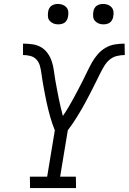

<svg xmlns="http://www.w3.org/2000/svg" viewBox="-20 -957 655 977"><path d="M133 0 132 -58H220L259 -294Q252 -311 246 -328.5Q240 -346 235 -364Q230 -382 225.5 -400Q221 -418 217 -436.5Q213 -455 209.5 -473.5Q206 -492 202.5 -510.5Q199 -529 196 -547.5Q193 -566 190.5 -585Q188 -604 183 -622Q178 -640 166 -653.5Q154 -667 135.5 -672Q117 -677 97 -677V-735Q122 -735 146 -731.5Q170 -728 189.5 -716.5Q209 -705 222.5 -686Q236 -667 243.5 -644.5Q251 -622 254 -598.5Q257 -575 261 -551.5Q265 -528 269.5 -505Q274 -482 278.5 -458.5Q283 -435 288.5 -412.5Q294 -390 300 -367Q315 -389 328.5 -411.5Q342 -434 354 -456.5Q366 -479 378 -501.5Q390 -524 401.5 -547Q413 -570 424 -593Q435 -616 447.5 -638.5Q460 -661 477.5 -681Q495 -701 517.5 -714Q540 -727 565 -731Q590 -735 614 -735L615 -677Q595 -677 574.5 -672Q554 -667 538 -653.5Q522 -640 511 -622Q500 -604 490.5 -585Q481 -566 472 -547.5Q463 -529 453.5 -510.5Q444 -492 434.5 -473.5Q425 -455 415 -436.5Q405 -418 394.5 -400Q384 -382 373 -364Q362 -346 350 -328.5Q338 -311 325 -294L286 -58H366L367 0ZM506 -833Q493 -833 482 -837.5Q471 -842 463 -851Q455 -860 454 -872.5Q453 -885 455 -898Q456 -906 460.5 -914.5Q465 -923 472.5 -928Q480 -933 488.5 -935Q497 -937 505 -937Q518 -937 529.5 -932.5Q541 -928 548.5 -919Q556 -910 557.5 -897.5Q559 -885 556 -872Q555 -864 550.5 -855.5Q546 -847 539 -842Q532 -837 523 -835Q514 -833 506 -833ZM276 -833Q263 -833 252 -837.5Q241 -842 233 -851Q225 -860 224 -872.5Q223 -885 225 -898Q226 -906 230.5 -914.5Q235 -923 242.5 -928Q250 -933 258.5 -935Q267 -937 275 -937Q288 -937 299.5 -932.5Q311 -928 318.5 -919Q326 -910 327.5 -897.5Q329 -885 326 -872Q325 -864 320.5 -855.5Q316 -847 309 -842Q302 -837 293 -835Q284 -833 276 -833Z"/></svg>

Font: Iosevka Etoile Light
Style: Italic
Weight: 300
Italic angle: -9°
Designer: Belleve Invis
Foundry: Belleve Invis
Version: Version 22.1.2; ttfautohint (v1.8.4)